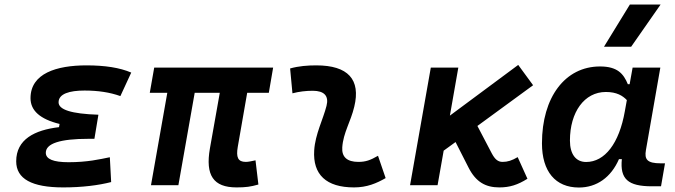

<svg xmlns="http://www.w3.org/2000/svg" viewBox="-20 -815 2970 845"><path d="M258.3 9.8C341.8 9.8 413.6 0.5 469.2 -13.7L463.4 -123C418 -113.8 364.7 -101.1 281.7 -101.1C214.8 -101.1 181.6 -114.7 181.6 -142.6C181.6 -183.6 244.1 -204.1 370.1 -204.1H395.5L413.1 -310.1C293 -314 237.8 -332.5 237.8 -364.7C237.8 -402.3 285.6 -416.5 352.1 -416.5C411.6 -416.5 463.4 -408.7 509.8 -392.1L557.6 -495.6C507.3 -517.1 442.4 -527.3 360.8 -527.3C229 -527.3 114.3 -492.2 114.3 -382.8C114.3 -328.1 156.7 -290.5 242.2 -269.5L239.7 -255.4C132.3 -242.7 51.3 -201.7 51.3 -105C51.3 -27.8 120.1 9.8 258.3 9.8Z M1021 9.8C1062 9.8 1083 6.8 1117.2 -2.9L1104.5 -109.4C1086.4 -105.5 1073.2 -102.5 1061.5 -102.5C1026.9 -102.5 1018.6 -123 1026.4 -168.5L1067.9 -406.7H1163.1L1182.1 -517.6H658.7L639.2 -406.7H716.3L644.5 0H765.1L836.9 -406.7H947.3L903.8 -161.6C883.3 -43.5 918.9 9.8 1021 9.8Z M1643.6 -129.4C1609.9 -109.9 1589.4 -102.5 1557.1 -102.5C1507.8 -102.5 1483.4 -124 1486.3 -166.5C1490.7 -231 1523.4 -278.8 1539.1 -345.2C1568.4 -465.3 1511.7 -527.3 1372.1 -527.3C1333.5 -527.3 1294.9 -524.4 1256.8 -513.7L1267.1 -404.3C1296.9 -412.1 1326.7 -415.5 1356.4 -415.5C1407.2 -415.5 1428.2 -392.6 1417 -349.1C1402.3 -290.5 1367.2 -224.1 1362.8 -153.3C1356 -46.4 1416 9.8 1538.1 9.8C1595.2 9.8 1637.2 -8.3 1677.2 -31.2Z M1784.7 0H1905.8L1932.6 -151.9L1984.9 -189.9L2042 -77.6C2074.7 -13.2 2117.7 9.8 2177.7 9.8C2222.7 9.8 2257.8 -1 2301.3 -28.3L2258.3 -123.5C2232.9 -108.4 2213.9 -102.5 2191.9 -102.5C2171.4 -102.5 2158.2 -113.8 2144 -140.6L2081.1 -260.7L2326.2 -439.9L2260.7 -529.3L1960 -306.2L1997.1 -517.6H1876Z M2751 -444.3H2743.2C2724.1 -490.7 2697.3 -522.5 2620.6 -522.5C2467.3 -522.5 2365.2 -387.2 2365.2 -184.1C2365.2 -60.5 2424.3 10.3 2527.8 10.3C2606.4 10.3 2669.4 -34.7 2704.1 -114.7H2716.8C2708 -27.3 2743.7 4.9 2848.6 4.9H2889.2L2906.7 -96.2H2887.7C2828.1 -96.2 2815.4 -113.3 2822.8 -154.8L2886.2 -517.6H2764.2ZM2646.5 -410.2C2694.3 -410.2 2720.7 -393.6 2738.8 -374.5L2730 -325.7C2705.1 -183.6 2641.6 -102.1 2559.6 -102.1C2514.6 -102.1 2488.3 -136.2 2488.3 -196.3C2488.3 -321.8 2551.8 -410.2 2646.5 -410.2ZM2638.2 -609.4H2757.8L2887.2 -794.9H2752Z"/></svg>

Font: Cascadia Code SemiBold
Style: Italic
Weight: 600
Italic angle: -10°
Monospace: yes
Designer: Aaron Bell
Foundry: Saja Typeworks
Version: Version 2404.023